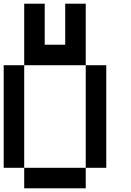

<svg xmlns="http://www.w3.org/2000/svg" viewBox="-20 -1020 707 1040"><path d="M111.1 -111.1H0V-666.7H111.1ZM333.3 -777.8V-1000H444.4V-666.7H111.1V-1000H222.2V-777.8ZM444.4 0H111.1V-111.1H444.4ZM555.6 -111.1H444.4V-666.7H555.6Z"/></svg>

Font: Pixeloid Sans
Style: Regular
Weight: 400
Designer: GGBotNet
Foundry: GGBotNet
Version: 0.5